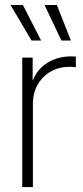

<svg xmlns="http://www.w3.org/2000/svg" viewBox="-20 -755 336 775"><path d="M69.8 0V-522.5H111.8V-432.1H113.3Q130.9 -476.1 171.6 -501.7Q212.4 -527.3 266.1 -527.3Q272.5 -527.3 276.9 -527.1Q281.2 -526.9 286.1 -526.9V-483.4Q282.7 -483.9 276.4 -484.6Q270 -485.4 261.2 -485.4Q219.2 -485.4 185.5 -466.6Q151.9 -447.8 132.3 -413.8Q112.8 -379.9 112.8 -334V0ZM228 -591.3 159.7 -734.9H209.5L266.1 -591.3ZM107.4 -591.3 22.5 -734.9H72.3L146 -591.3Z"/></svg>

Font: Inter 28pt ExtraLight
Style: Regular
Weight: 250
Designer: Rasmus Andersson
Foundry: rsms
Version: Version 4.001;git-66647c0bb